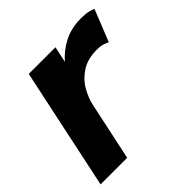

<svg xmlns="http://www.w3.org/2000/svg" viewBox="-147 -666 791 791"><g transform="rotate(-45 249.0 -270.5)"><path d="M4.5 0 117 -531H272.5L257.5 -461Q289 -497.5 332.2 -519.2Q375.5 -541 428 -541Q460.5 -541 477.2 -536.2Q494 -531.5 498 -529L442.5 -390Q438.5 -392.5 424.2 -398Q410 -403.5 385.5 -403.5Q332.5 -403.5 296.8 -380.5Q261 -357.5 240.8 -322.5Q220.5 -287.5 213 -251L159.5 0Z"/></g></svg>

Font: Epilogue
Style: Bold Italic
Weight: 700
Italic angle: -12°
Designer: Tyler Finck
Foundry: Etcetera Type Co
Version: Version 2.111; ttfautohint (v1.8.3)